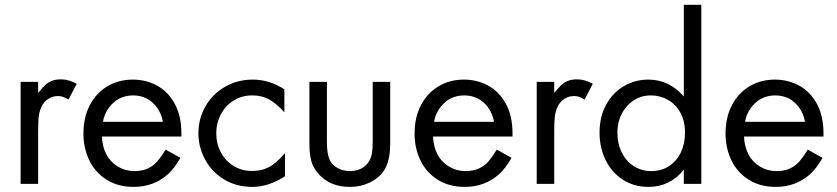

<svg xmlns="http://www.w3.org/2000/svg" viewBox="-20 -749 3409 782"><path d="M64 -415.5H135.3V-370.6Q152.8 -391.6 163.6 -402.1Q174.3 -412.6 190.2 -419.2Q206.1 -425.8 229 -425.8Q259.8 -425.8 292.5 -407.7L258.8 -343.3Q236.8 -357.9 217.3 -357.9Q188.5 -357.9 167.5 -339.1Q146.5 -320.3 139.6 -286.1Q135.3 -261.2 135.3 -218.8V0H64Z M319.8 -205.1Q319.8 -271 345.9 -320.8Q372.1 -370.6 417.7 -397.7Q463.4 -424.8 521 -424.8Q574.7 -424.8 619.6 -400.4Q664.6 -376 691.7 -326.4Q718.8 -276.9 718.8 -205.6V-192.9H395Q397 -150.4 413.6 -119.4Q430.2 -88.4 460.4 -70.3Q490.2 -52.2 526.9 -52.2Q560.1 -52.2 583 -63.2Q606 -74.2 621.3 -92.3Q636.7 -110.4 654.8 -139.6L714.8 -106Q689.5 -62 663.6 -39.1Q606 12.2 524.4 12.2Q460.4 12.2 414.1 -17.1Q367.7 -46.4 343.8 -95.9Q319.8 -145.5 319.8 -205.1ZM399.4 -252.9H643.6Q637.2 -286.6 619.6 -311Q583 -360.4 522 -360.4Q458 -360.4 419.9 -305.2Q404.3 -282.2 399.4 -252.9Z M788.1 -205.1Q788.1 -266.6 817.4 -316.9Q846.7 -367.2 897.2 -396Q947.8 -424.8 1009.3 -424.8Q1077.1 -424.8 1138.2 -385.3V-291.5Q1105 -328.6 1075.4 -344.5Q1045.9 -360.4 1007.3 -360.4Q964.4 -360.4 930.9 -339.1Q897.5 -317.9 879.2 -282.5Q860.8 -247.1 860.8 -206.1Q860.8 -163.6 879.6 -128.4Q898.4 -93.3 931.6 -73Q964.8 -52.7 1006.3 -52.7Q1037.1 -52.7 1060.5 -61.8Q1084 -70.8 1102.1 -86.2Q1120.1 -101.6 1140.6 -125.5V-31.2Q1073.7 12.2 1008.8 12.2Q940.9 12.2 890.9 -19.3Q840.8 -50.8 814.5 -100.8Q788.1 -150.9 788.1 -205.1Z M1311.5 -415.5V-172.9Q1311.5 -137.7 1316.7 -116.5Q1321.8 -95.2 1331.8 -83.3Q1341.8 -71.3 1358.4 -63Q1379.4 -52.2 1404.8 -52.2Q1441.4 -52.2 1465.6 -72Q1489.7 -91.8 1495.1 -126Q1498 -143.6 1498 -172.9V-415.5H1569.3V-165Q1569.3 -104 1551 -66.7Q1532.7 -29.3 1487.8 -6.3Q1449.7 12.2 1404.8 12.2Q1324.7 12.2 1277.8 -40Q1254.9 -65.9 1247.6 -94.2Q1240.2 -122.6 1240.2 -165V-415.5Z M1668.5 -205.1Q1668.5 -271 1694.6 -320.8Q1720.7 -370.6 1766.4 -397.7Q1812 -424.8 1869.6 -424.8Q1923.3 -424.8 1968.3 -400.4Q2013.2 -376 2040.3 -326.4Q2067.4 -276.9 2067.4 -205.6V-192.9H1743.7Q1745.6 -150.4 1762.2 -119.4Q1778.8 -88.4 1809.1 -70.3Q1838.9 -52.2 1875.5 -52.2Q1908.7 -52.2 1931.6 -63.2Q1954.6 -74.2 1970 -92.3Q1985.4 -110.4 2003.4 -139.6L2063.5 -106Q2038.1 -62 2012.2 -39.1Q1954.6 12.2 1873 12.2Q1809.1 12.2 1762.7 -17.1Q1716.3 -46.4 1692.4 -95.9Q1668.5 -145.5 1668.5 -205.1ZM1748 -252.9H1992.2Q1985.8 -286.6 1968.3 -311Q1931.6 -360.4 1870.6 -360.4Q1806.6 -360.4 1768.6 -305.2Q1752.9 -282.2 1748 -252.9Z M2166 -415.5H2237.3V-370.6Q2254.9 -391.6 2265.6 -402.1Q2276.4 -412.6 2292.2 -419.2Q2308.1 -425.8 2331.1 -425.8Q2361.8 -425.8 2394.5 -407.7L2360.8 -343.3Q2338.9 -357.9 2319.3 -357.9Q2290.5 -357.9 2269.5 -339.1Q2248.5 -320.3 2241.7 -286.1Q2237.3 -261.2 2237.3 -218.8V0H2166Z M2449.7 -324.2Q2477.1 -373.5 2522.7 -399.2Q2568.4 -424.8 2620.1 -424.8Q2705.6 -424.8 2765.1 -356V-729.5H2836.4V0H2765.1V-57.6Q2708 12.2 2621.6 12.2Q2562 12.2 2516.6 -17.3Q2471.2 -46.9 2446.5 -97.4Q2421.9 -147.9 2421.9 -208.5Q2421.9 -274.9 2449.7 -324.2ZM2513.2 -126.5Q2531.7 -90.3 2563 -71.3Q2594.2 -52.2 2631.3 -52.2Q2674.8 -52.2 2706.1 -73.2Q2737.3 -94.2 2753.7 -129.6Q2770 -165 2770 -208Q2770 -255.9 2751 -290.3Q2731.9 -324.7 2700.2 -342.5Q2668.5 -360.4 2631.3 -360.4Q2591.8 -360.4 2560.8 -340.1Q2529.8 -319.8 2512.2 -285.6Q2494.6 -251.5 2494.6 -210.4Q2494.6 -162.1 2513.2 -126.5Z M2935.1 -205.1Q2935.1 -271 2961.2 -320.8Q2987.3 -370.6 3033 -397.7Q3078.6 -424.8 3136.2 -424.8Q3189.9 -424.8 3234.9 -400.4Q3279.8 -376 3306.9 -326.4Q3334 -276.9 3334 -205.6V-192.9H3010.3Q3012.2 -150.4 3028.8 -119.4Q3045.4 -88.4 3075.7 -70.3Q3105.5 -52.2 3142.1 -52.2Q3175.3 -52.2 3198.2 -63.2Q3221.2 -74.2 3236.6 -92.3Q3252 -110.4 3270 -139.6L3330.1 -106Q3304.7 -62 3278.8 -39.1Q3221.2 12.2 3139.6 12.2Q3075.7 12.2 3029.3 -17.1Q2982.9 -46.4 2959 -95.9Q2935.1 -145.5 2935.1 -205.1ZM3014.6 -252.9H3258.8Q3252.4 -286.6 3234.9 -311Q3198.2 -360.4 3137.2 -360.4Q3073.2 -360.4 3035.2 -305.2Q3019.5 -282.2 3014.6 -252.9Z"/></svg>

Font: NMS Futura Pro Book
Style: Regular
Weight: 400
Designer: Blend3rman
Version: Version 0.1